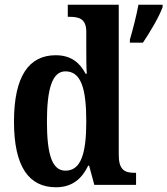

<svg xmlns="http://www.w3.org/2000/svg" viewBox="-20 -780 706 810"><path d="M216 10C284 10 325 -25 352 -81H356L378 0H554V-51H546C505 -51 481 -65 481 -126V-760H266V-709H273C312 -709 344 -702 344 -646V-580C344 -542 344 -500 346 -469H341C317 -515 280 -547 215 -547C103 -547 39 -460 39 -267C39 -75 103 10 216 10ZM528 -613V-600H583C612 -643 651 -708 666 -750V-760H564C556 -715 540 -654 528 -613ZM256 -60C200 -60 178 -128 178 -267C178 -404 200 -479 256 -479C323 -479 344 -404 344 -268C344 -133 322 -60 256 -60Z"/></svg>

Font: Noto Serif Sinhala Condensed
Style: Bold
Weight: 700
Width: 3
Designer: Jelle Bosma - Monotype Design Team
Foundry: Monotype Imaging Inc.
Version: Version 2.007